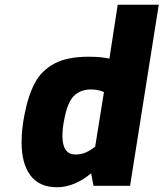

<svg xmlns="http://www.w3.org/2000/svg" viewBox="-20 -783 689 809"><path d="M71 -183Q71 -239 83 -299Q99 -382 127.5 -434.5Q156 -487 210 -515.5Q264 -544 353 -544Q406 -544 441 -536L476 -763H649L528 0H374L364 -53Q334 -27 296.5 -10.5Q259 6 220 6Q146 6 108.5 -43.5Q71 -93 71 -183ZM381 -165 418 -395Q396 -406 362 -406Q319 -406 291 -378.5Q263 -351 249 -270Q243 -239 243 -211Q243 -132 298 -132Q323 -132 342.5 -141Q362 -150 381 -165Z"/></svg>

Font: Exo ExtraBold
Style: Italic
Weight: 800
Italic angle: -9°
Designer: Natanael Gama
Foundry: Natanael Gama
Version: Version 1.500; ttfautohint (v1.6)